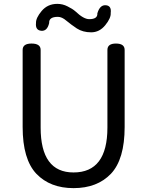

<svg xmlns="http://www.w3.org/2000/svg" viewBox="-20 -959 761 992"><path d="M553 -61Q482 13 360 13Q239 13 168 -61Q97 -136 97 -303V-701Q97 -734 143 -734Q190 -734 190 -701V-300Q190 -68 360 -68Q535 -68 535 -300V-701Q535 -734 579 -734Q624 -734 624 -701V-303Q624 -136 553 -61ZM377 -812Q347 -832 323 -852Q300 -872 279 -872Q232 -872 234 -840Q224 -797 193 -800Q162 -803 166 -840Q165 -866 195 -902Q226 -939 276 -939Q304 -939 329 -926Q354 -914 370 -900Q412 -860 441 -860Q485 -860 483 -890Q496 -934 526 -932Q557 -930 552 -892Q554 -866 524 -829Q494 -792 451 -792Q408 -792 377 -812Z"/></svg>

Font: Swei Gothic CJK TC Regular
Style: Regular
Weight: 400
Version: Version 2.129